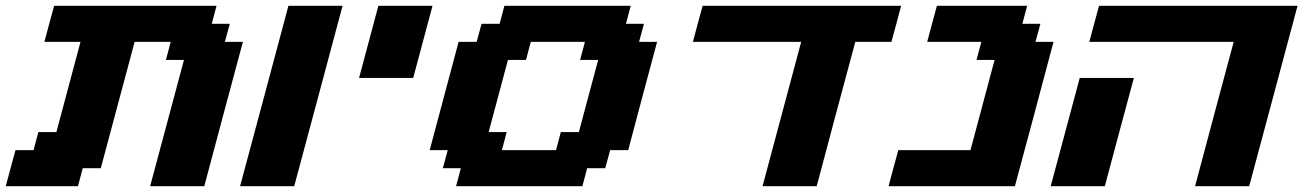

<svg xmlns="http://www.w3.org/2000/svg" viewBox="-20 -645 4514 665"><path d="M500 0H687.5Q709.5 -83 754.2 -250Q798.8 -417 821.3 -500H758.8L775.9 -562.5H713.4L730 -625H167.5Q161.6 -604 150.4 -562.3Q139.2 -520.5 133.8 -500H258.8L175.3 -187.5H112.8L96.2 -125H33.7Q27.8 -104 16.6 -62.5Q5.4 -21 0 0H250L266.6 -62.5H329.1L446.3 -500H571.3L554.7 -437.5H617.2Z M811.5 0H999Q1026.9 -104 1082.8 -312.3Q1138.7 -520.5 1166.5 -625H979Q951.2 -520.5 895.3 -312.3Q839.4 -104 811.5 0Z M1223.6 -375H1411.1Q1422.4 -416.5 1444.6 -500Q1466.8 -583.5 1478 -625H1290.5Q1279.3 -583.5 1257.1 -500Q1234.9 -416.5 1223.6 -375Z M1559.6 0H1997.1L2013.7 -62.5H2076.2L2093.3 -125H2155.8Q2172.4 -187.5 2205.6 -312.5Q2238.8 -437.5 2255.9 -500H2193.4L2210.4 -562.5H2147.9L2164.6 -625H1727.1L1710.4 -562.5H1647.9L1630.9 -500H1568.4Q1551.8 -437.5 1518.3 -312.5Q1484.9 -187.5 1468.3 -125H1530.8L1513.7 -62.5H1576.2ZM1905.8 -125H1718.3L1734.9 -187.5H1672.4Q1683.6 -229 1705.8 -312.3Q1728 -395.5 1739.3 -437.5H1801.8L1818.4 -500H2005.9L1989.3 -437.5H2051.8Q2040.5 -396 2018.3 -312.5Q1996.1 -229 1984.9 -187.5H1922.4Z M2621.1 0H2808.6Q2830.6 -83 2875.2 -250Q2919.9 -417 2942.4 -500H3067.4Q3073.2 -520.5 3084.5 -562.3Q3095.7 -604 3101.1 -625H2413.6Q2407.7 -604 2396.5 -562.3Q2385.3 -520.5 2379.9 -500H2754.9Q2732.9 -417 2688 -250Q2643.1 -83 2621.1 0Z M3057.6 0H3495.1Q3517.6 -83 3562.3 -250Q3606.9 -417 3628.9 -500H3566.4L3583.5 -562.5H3521L3537.6 -625H3225.1Q3219.2 -604 3208 -562.3Q3196.8 -520.5 3191.4 -500H3378.9L3362.3 -437.5H3424.8L3341.3 -125H3091.3Q3085.4 -104 3074.2 -62.5Q3063 -21 3057.6 0Z M4119.1 0H4306.6Q4334.5 -104 4390.4 -312.3Q4446.3 -520.5 4474.1 -625H3786.6Q3780.8 -604 3769.5 -562.3Q3758.3 -520.5 3752.9 -500H4252.9Q4230.5 -417 4185.8 -250Q4141.1 -83 4119.1 0ZM3619.1 0H3806.6Q3823.2 -62.5 3856.7 -187.5Q3890.1 -312.5 3907.2 -375H3719.7Q3703.1 -312.5 3669.4 -187.5Q3635.7 -62.5 3619.1 0Z"/></svg>

Font: Faithful 32x
Style: SemiboldOblique
Weight: 400
Foundry: Faithful Resource Pack
Version: Version 1.0; January 27, 2023